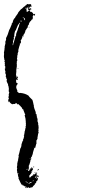

<svg xmlns="http://www.w3.org/2000/svg" viewBox="-21 -816 537 960"><path d="M118.2 -795.9 119.1 -793.9 121.6 -794.9H132.8Q135.7 -794.9 136.2 -781.2H135.3Q132.8 -781.2 132.8 -784.7Q126 -776.9 125 -776.9Q123 -777.8 120.6 -777.8V-774.4Q124 -774.4 129.4 -772Q129.4 -773.9 132.8 -775.4H134.3L135.3 -767.6H134.3Q131.8 -768.6 130.9 -768.6L126 -763.2V-761.7H127.4L129.4 -763.2Q129.4 -761.7 130.9 -761.7L129.4 -759.8V-757.3Q132.8 -757.3 132.8 -756.3L135.3 -757.3Q145.5 -751 145.5 -744.6Q152.8 -747.1 154.8 -747.1V-746.1Q153.3 -739.3 151.4 -739.3L152.3 -736.8V-735.8Q150.9 -735.8 148.9 -739.3Q149.9 -741.2 149.9 -742.7Q147 -741.7 142.1 -734.4L143.1 -732.4V-727.5Q143.1 -717.3 136.2 -717.3Q136.2 -712.9 128.4 -707Q122.6 -697.3 122.6 -691.4L118.2 -688L119.1 -685.5V-683.1H115.7Q117.2 -681.6 117.2 -677.7Q114.7 -677.7 105.5 -661.6H104.5L105.5 -659.2V-658.2Q101.6 -646.5 95.2 -640.1L97.7 -633.3H95.2Q95.2 -636.7 93.3 -636.7H91.8Q91.8 -627 81.5 -611.3Q84 -611.3 84 -609.4Q84 -606.4 83 -604.5Q84 -602.5 84 -601.1Q77.1 -597.2 77.1 -595.7L79.6 -592.3Q76.7 -592.3 70.3 -564.9L71.3 -560.1Q68.4 -550.3 66.9 -549.8L67.9 -547.9Q67.9 -541.5 64.5 -535.2L65.9 -532.7Q63.5 -522 63.5 -520.5L65.9 -517.1Q65.9 -513.7 62.5 -506.8Q62.5 -505.4 63.5 -505.4L62.5 -500V-498.5Q62.5 -496.1 63.5 -494.1Q62.5 -491.7 62.5 -490.7Q62.5 -489.7 63.5 -487.3L60.1 -463.4Q60.1 -462.4 61 -462.4Q59.1 -446.3 59.1 -441.9Q62.5 -424.3 67.9 -419.9Q66.4 -415.5 64.5 -415.5H63.5L61 -416.5Q62.5 -418.9 62.5 -419.9V-421.4H61Q61 -418.9 59.1 -413.1L60.1 -406.2V-402.8Q63 -402.8 67.9 -397.5V-396Q61.5 -392.1 60.1 -381.3V-378.9Q61 -372.1 65.9 -363.3Q64.5 -360.8 64.5 -359.9Q70.8 -350.6 78.1 -350.6Q79.6 -350.6 79.6 -351.6Q106 -349.1 122.6 -336.9Q122.6 -333.5 141.1 -316.4Q144 -308.1 147.9 -288.1Q148.9 -288.1 148.9 -286.6L147.9 -284.7Q148.9 -276.4 158.2 -253.9H156.7L158.2 -251.5L156.7 -249Q158.2 -249 162.6 -242.2V-240.2Q162.6 -238.8 161.6 -238.8L163.6 -234.4Q162.6 -232.4 162.6 -230Q165.5 -230 167 -217.3L166 -209.5Q168 -209.5 170.4 -196.8Q168.5 -196.3 168.5 -194.3Q170.4 -194.3 170.4 -193.4L171.9 -183.1Q170.4 -180.7 170.4 -179.7Q172.9 -179.2 172.9 -177.2V-175.3L170.4 -171.9Q170.4 -170.4 171.9 -170.4L170.4 -168.5Q171.9 -166.5 171.9 -163.6H170.4L171.9 -161.6V-160.2L169.4 -156.7Q171.9 -156.7 171.9 -154.8V-151.4Q169.4 -149.9 167 -130.9Q166 -130.9 166 -129.4L167 -127.4Q167 -120.6 160.2 -111.3L161.6 -108.9Q160.2 -106.9 160.2 -104.5L162.6 -101.1Q160.6 -100.6 154.8 -76.2L152.3 -74.7Q152.3 -76.7 148.9 -78.1L147.9 -76.2Q149.9 -75.7 149.9 -73.7Q142.1 -50.3 142.1 -43Q140.6 -43 138.7 -39.6V-38.6H141.1Q137.7 -31.7 134.3 -29.3Q135.3 -21 135.3 -20L131.8 -18.1L132.8 -15.6Q132.8 -14.2 129.4 -12.2L130.9 -9.8Q126 9.8 122.6 12.7L124 15.1Q124 17.6 121.6 17.6L124 22.9Q119.1 36.6 119.1 39.1H120.6Q126.5 39.1 127.4 31.2Q129.4 29.8 131.8 29.8L130.9 24.4H131.8Q134.3 24.4 134.3 27.8H136.2L134.3 22L136.2 21Q141.1 22.5 143.1 26.4Q142.1 28.8 142.1 29.8Q144.5 30.3 144.5 32.2L138.7 36.6V38.1H141.1V40L135.3 41.5V42.5L137.7 45.9Q132.3 54.7 125 63Q125.5 72.3 128.4 72.3H129.4Q135.7 63 142.1 63L141.1 60.5L143.1 59.6L145.5 60.5Q145.5 59.6 146.5 59.6L145.5 57.1V56.2Q146 53.7 147.9 53.7Q147.9 56.2 149.9 56.2H151.4Q152.8 56.2 156.7 50.3Q158.7 51.8 163.6 51.8L161.6 55.2V56.2Q161.6 57.6 168.5 63L167 65.4V66.4H170.4V62Q172.9 62 172.9 64Q172.9 69.8 169.4 70.8Q169.4 67.4 162.6 67.4V60.5L159.2 63Q159.2 64 163.6 69.8Q161.6 70.3 161.6 72.3Q169.4 72.3 169.4 79.1Q168.5 83.5 165 83.5L166 85.9Q166 90.3 160.2 90.3V96.2Q155.8 103 152.3 103L153.3 105V106.4Q142.6 115.2 141.1 120.1Q129.4 121.6 126 124.5L122.6 120.1Q118.2 121.6 118.2 123.5L115.7 122.1Q113.8 123.5 112.3 123.5Q111.3 121.6 111.3 118.7H108.9L110.4 124.5H108.9Q107.4 124.5 105.5 121.1L110.4 114.3H108.9Q106.9 114.3 106.9 117.7H105.5Q96.7 110.8 94.2 110.8Q91.8 111.8 90.8 111.8L93.3 108.4Q91.8 108.4 91.8 107.4L89.8 108.4H88.4Q85 106.4 71.3 75.7V73.2L72.8 70.8Q69.8 70.8 67.9 55.2Q70.3 55.2 70.3 52.7V49.3H67.9V51.8H65.9Q65.9 50.3 64.5 48.3Q65.9 45.9 65.9 44.9Q65.9 42.5 63.5 36.6L64.5 34.7L63.5 29.8L65.9 25.4Q63.5 25.4 63.5 22.9V22Q63.5 21 64.5 21Q64.5 19.5 63.5 19.5L65.9 7.3Q65.9 5.9 64.5 5.9Q68.4 -15.6 70.3 -15.6Q70.3 -16.6 69.3 -16.6Q69.3 -19.5 72.8 -35.2L71.3 -37.1Q74.7 -46.4 80.6 -73.7Q86.4 -81.1 86.4 -94.2Q91.8 -113.8 95.2 -113.8L94.2 -115.7V-118.2Q97.7 -122.1 100.1 -137.7Q97.7 -137.7 97.7 -139.6Q100.6 -139.6 102.1 -155.8Q101.1 -155.8 101.1 -156.7Q103.5 -156.7 106.9 -178.7H107.9Q107.9 -177.2 108.9 -177.2V-179.7Q105.5 -179.7 105.5 -182.1V-183.1Q108.9 -183.1 108.9 -184.1Q108.9 -185.5 107.9 -185.5L108.9 -190.9Q108.9 -192.4 107.9 -194.3L108.9 -201.2Q108.9 -203.6 106.9 -203.6L107.9 -206.1V-208Q107.9 -222.2 102.1 -240.2Q104.5 -241.2 105.5 -241.2L95.2 -267.6V-271L93.3 -269.5Q90.3 -269.5 88.4 -277.8Q86.9 -277.8 78.1 -289.1Q74.2 -289.1 72.8 -295.9L69.3 -293.5H67.9Q60.1 -301.8 57.6 -301.8Q57.6 -295.9 50.8 -295.9L48.8 -296.9Q44.4 -294.9 39.6 -294.9Q26.9 -302.2 26.9 -308.6H24.9V-305.2H22.5L20 -313Q20 -318.8 23.4 -323.2V-325.7H21.5V-329.1Q21.5 -334 23.4 -337.9Q22.5 -339.8 22.5 -342.8V-343.8Q22.9 -346.2 24.9 -346.2L23.4 -348.1Q23.4 -351.6 25.9 -355Q24.4 -355 22.5 -359.9Q23.4 -369.6 23.4 -372.1Q22 -387.2 19 -390.6V-392.6Q19 -394 20 -394L14.6 -402.8V-406.2Q12.2 -406.2 12.2 -412.1Q13.2 -421.4 14.6 -421.4Q13.2 -423.3 13.2 -425.8H12.2V-421.4H9.8L8.8 -426.8L11.2 -430.2Q7.8 -430.2 7.8 -432.6V-435.1Q7.8 -437.5 8.8 -439.5Q7.8 -441.4 7.8 -443.8Q8.8 -443.8 8.8 -445.3Q7.3 -445.3 5.4 -448.7Q5.4 -449.7 6.3 -449.7Q5.4 -452.1 5.4 -453.1L6.3 -460.9Q3.9 -460.9 2.9 -472.7Q5.4 -472.7 5.4 -474.6V-477.1L4.4 -479.5L6.3 -480.5L2 -490.7L4.4 -491.7L2 -496.6Q2.9 -501 4.4 -501Q1 -506.3 1 -507.8Q1 -508.3 2.9 -515.6L-0.5 -518.1Q-0.5 -519 1 -519Q-1.5 -527.8 -1.5 -535.2Q-1.5 -540 -0.5 -547.9Q-1.5 -549.8 -1.5 -551.3Q-1.5 -553.7 2 -572.8Q1 -575.2 1 -576.2L2.9 -577.1L2 -579.6Q2 -580.6 2.9 -580.6Q2.9 -582 2 -582L6.3 -600.1L5.4 -606.9Q8.3 -611.8 9.8 -620.6Q8.8 -622.6 8.8 -625Q19 -643.1 24.9 -666Q26.9 -667 38.6 -696.8Q37.1 -696.8 37.1 -698.2Q39.6 -698.2 43.9 -707L43 -709.5Q48.3 -723.6 54.2 -726.6Q54.2 -730.5 67.9 -748Q67.9 -752.9 84 -770Q86.9 -770 100.1 -783.7Q105 -783.7 107.9 -790.5H111.3Q111.3 -795.9 118.2 -795.9ZM122.6 -783.7V-782.2Q123 -780.3 125 -780.3V-781.2Q125 -783.7 122.6 -783.7ZM114.7 -778.8Q114.7 -772 110.4 -772Q110.4 -769 112.3 -765.1L111.3 -758.3L117.2 -757.3Q124 -763.2 124 -765.1Q122.1 -765.1 118.2 -771V-775.4L119.1 -777.8Q116.7 -777.8 114.7 -778.8ZM107.9 -777.8 105.5 -773.4H111.3V-776.9Q110.4 -776.9 107.9 -777.8ZM93.3 -731V-727.5H96.7V-731ZM97.7 -724.1Q101.1 -719.2 101.1 -715.3H104.5V-716.3Q102.5 -726.6 100.1 -726.6Q97.7 -726.1 97.7 -724.1ZM81.5 -711.9Q83 -710 83 -707H84Q86.4 -707 86.4 -710.4Q85 -712.9 85 -713.9ZM50.8 -647Q52.2 -647 52.2 -645.5L49.8 -644.5L50.8 -642.1L49.8 -635.3Q50.8 -633.3 50.8 -631.8Q48.3 -631.8 47.4 -627.4L48.8 -625Q45.9 -612.3 43.9 -607.9V-604.5L45.4 -599.1L43 -597.7Q43 -599.1 42 -599.1Q43 -594.7 43 -589.8H43.9Q56.6 -632.3 56.6 -634.3Q58.6 -634.3 60.1 -641.1L59.1 -643.6Q59.1 -646 66.9 -665Q69.3 -675.8 73.7 -684.6Q73.7 -692.4 79.6 -701.7Q78.1 -701.7 78.1 -702.6Q76.7 -702.6 72.8 -695.8Q68.8 -693.8 57.6 -664.1Q54.2 -664.1 50.8 -647ZM122.6 -681.2H126Q126 -678.7 124 -678.7ZM69.3 -476.1H70.3V-472.7H69.3Q66.9 -472.7 66.9 -474.6ZM65.9 -433.6H67.9L69.3 -425.8L66.9 -424.8Q64.5 -424.8 64.5 -428.2ZM128.4 -25.9V-21.5H130.9V-22.5Q129.4 -24.9 129.4 -25.9ZM146.5 16.1Q148.9 17.6 149.9 17.6V18.6Q149.9 21 147.9 21Q145.5 21 145.5 18.6ZM118.2 27.8Q118.2 28.8 117.2 31.2V33.2H118.2Q118.2 30.8 119.1 28.8V27.8ZM111.3 28.8 110.4 33.2H112.3V28.8ZM170.4 28.8H171.9L172.9 33.2L167 36.6L166 34.7ZM154.8 43.5 155.8 45.9Q155.8 48.3 153.3 48.3L152.3 45.9Q152.8 43.5 154.8 43.5ZM161.6 46.9H162.6Q165 47.4 165 49.3V50.3H161.6Q159.2 50.3 159.2 48.3ZM153.3 69.8Q154.8 71.8 154.8 74.2Q158.2 73.7 158.2 65.4Q156.7 65.4 153.3 69.8ZM160.2 75.7V77.6Q162.1 76.7 165 76.7V74.2Q163.1 75.7 160.2 75.7ZM142.1 89.4V90.3Q144 89.4 146.5 89.4V85.9H145.5Q144 85.9 142.1 89.4ZM107.9 90.3V94.7Q109.4 94.7 111.3 91.3V90.3ZM129.4 94.7Q127 99.6 120.6 99.6V100.6L126 101.6Q137.2 94.7 138.7 94.7V93.8H135.3L132.8 94.7ZM112.3 94.7V96.2Q113.8 98.1 113.8 99.6H114.7Q117.2 99.6 117.2 97.2L113.8 94.7Z"/></svg>

Font: Otrack
Style: Regular
Weight: 400
Designer: Sodina
Foundry: Sodina
Version: Version 2.10 June 16, 2016